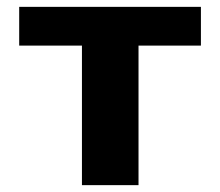

<svg xmlns="http://www.w3.org/2000/svg" viewBox="-20 -540 642 560"><path d="M384 -407V0H219V-407H36V-520H566V-407Z"/></svg>

Font: M PLUS 1p ExtraBold
Style: Regular
Weight: 800
Version: Version 1.062